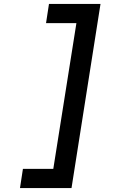

<svg xmlns="http://www.w3.org/2000/svg" viewBox="-20 -850 640 980"><path d="M82 110 97 12H252L370 -732H215L230 -830H493L345 110Z"/></svg>

Font: JetBrains Mono NL SemiBold
Style: Italic
Weight: 600
Italic angle: -9°
Monospace: yes
Designer: Philipp Nurullin, Konstantin Bulenkov
Foundry: JetBrains
Version: Version 2.305; ttfautohint (v1.8.4.7-5d5b)